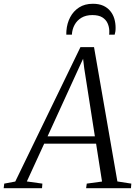

<svg xmlns="http://www.w3.org/2000/svg" viewBox="-80 -999 732 1019"><path d="M-60.5 0 -57.5 -24.5 1 -35.5 347 -749H419L543 -36L617 -24.5L615 0H377L380.5 -24.5L461.5 -35.5L430 -236.5H154.5L62.5 -36L145 -24.5L143 0ZM172.5 -275.5H423.5L367 -637L361 -687L339 -639.5ZM413 -979Q445 -979 467.8 -968.8Q490.5 -958.5 505.2 -940.5Q520 -922.5 526.8 -899.5Q533.5 -876.5 533.5 -851.5Q533.5 -839 532.2 -831Q531 -823 528.5 -815H499Q499.5 -818.5 500 -823Q500.5 -827.5 500 -837.5Q499 -858 490.5 -876.5Q482 -895 462.8 -907Q443.5 -919 410 -919Q376 -919 352.2 -904.8Q328.5 -890.5 315.8 -867Q303 -843.5 301.5 -815H272Q272 -820.5 272 -824.5Q272 -828.5 272.5 -836Q275.5 -875 292.5 -907.5Q309.5 -940 339.8 -959.5Q370 -979 413 -979Z"/></svg>

Font: Merriweather 96pt Light
Style: Italic
Weight: 300
Italic angle: -7.8°
Version: Version 2.101